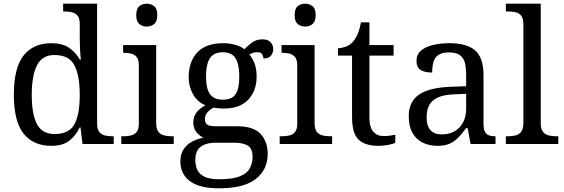

<svg xmlns="http://www.w3.org/2000/svg" viewBox="-20 -780 3057 1040"><path d="M259 10Q160 10 107.5 -56.5Q55 -123 55 -267Q55 -412 107.5 -479Q160 -546 259 -546Q317 -546 353.5 -521.5Q390 -497 412 -458H418Q415 -483 413.5 -513.5Q412 -544 412 -568V-650Q412 -680 400.5 -694.5Q389 -709 370.5 -713.5Q352 -718 330 -718H322V-760H506V-110Q506 -81 517.5 -66Q529 -51 547.5 -46.5Q566 -42 588 -42H596V0H427L416 -90H412Q390 -44 354 -17Q318 10 259 10ZM276 -54Q354 -54 383 -106.5Q412 -159 412 -267Q412 -371 383 -426.5Q354 -482 275 -482Q209 -482 180.5 -426.5Q152 -371 152 -266Q152 -160 180.5 -107Q209 -54 276 -54Z M637 0V-42H650Q672 -42 690.5 -46.5Q709 -51 720.5 -65.5Q732 -80 732 -109V-426Q732 -456 720.5 -470.5Q709 -485 690.5 -489.5Q672 -494 650 -494H647V-536H826V-114Q826 -83 837 -67.5Q848 -52 867 -47Q886 -42 908 -42H921V0ZM775 -636Q751 -636 734.5 -650Q718 -664 718 -698Q718 -733 734.5 -746.5Q751 -760 775 -760Q798 -760 815 -746.5Q832 -733 832 -698Q832 -664 815 -650Q798 -636 775 -636Z M1165 240Q1061 240 1009 201.5Q957 163 957 94Q957 55 974.5 28.5Q992 2 1020.5 -13Q1049 -28 1082 -34Q1062 -43 1044.5 -63.5Q1027 -84 1027 -116Q1027 -146 1042.5 -168Q1058 -190 1092 -210Q1049 -228 1025.5 -269.5Q1002 -311 1002 -361Q1002 -447 1049 -496.5Q1096 -546 1190 -546Q1226 -546 1258 -536Q1290 -526 1304 -513Q1318 -529 1343 -548Q1368 -567 1401 -567Q1431 -567 1445.5 -551.5Q1460 -536 1460 -515Q1460 -494 1447.5 -478.5Q1435 -463 1407 -463Q1407 -474 1400.5 -485.5Q1394 -497 1374 -497Q1361 -497 1351 -494Q1341 -491 1331 -485Q1348 -464 1359 -435.5Q1370 -407 1370 -364Q1370 -290 1325.5 -241Q1281 -192 1190 -192Q1178 -192 1162.5 -193.5Q1147 -195 1137 -197Q1118 -187 1104 -172Q1090 -157 1090 -134Q1090 -116 1101.5 -106Q1113 -96 1152 -96H1265Q1354 -96 1392 -54Q1430 -12 1430 53Q1430 139 1365.5 189.5Q1301 240 1165 240ZM1167 191Q1239 191 1278 175.5Q1317 160 1332.5 132.5Q1348 105 1348 70Q1348 24 1322 8.5Q1296 -7 1246 -7H1148Q1120 -7 1095 0.5Q1070 8 1054 28Q1038 48 1038 88Q1038 117 1049 140.5Q1060 164 1088 177.5Q1116 191 1167 191ZM1187 -240Q1220 -240 1239.5 -253Q1259 -266 1267.5 -294Q1276 -322 1276 -365Q1276 -410 1267 -439.5Q1258 -469 1238.5 -483Q1219 -497 1186 -497Q1154 -497 1134 -482.5Q1114 -468 1105 -438.5Q1096 -409 1096 -364Q1096 -300 1117.5 -270Q1139 -240 1187 -240Z M1495 0V-42H1508Q1530 -42 1548.5 -46.5Q1567 -51 1578.5 -65.5Q1590 -80 1590 -109V-426Q1590 -456 1578.5 -470.5Q1567 -485 1548.5 -489.5Q1530 -494 1508 -494H1505V-536H1684V-114Q1684 -83 1695 -67.5Q1706 -52 1725 -47Q1744 -42 1766 -42H1779V0ZM1633 -636Q1609 -636 1592.5 -650Q1576 -664 1576 -698Q1576 -733 1592.5 -746.5Q1609 -760 1633 -760Q1656 -760 1673 -746.5Q1690 -733 1690 -698Q1690 -664 1673 -650Q1656 -636 1633 -636Z M2032 10Q1956 10 1921.5 -24.5Q1887 -59 1887 -145V-479H1811V-519Q1829 -519 1851 -526.5Q1873 -534 1889 -551Q1906 -569 1917 -595Q1928 -621 1935 -659H1981V-536H2112V-479H1981V-142Q1981 -91 2002 -67Q2023 -43 2057 -43Q2075 -43 2090 -45Q2105 -47 2121 -50V-6Q2108 0 2082 5Q2056 10 2032 10Z M2349 10Q2305 10 2269.5 -7.5Q2234 -25 2214 -60.5Q2194 -96 2194 -150Q2194 -230 2250.5 -268Q2307 -306 2422 -310L2505 -313V-373Q2505 -409 2499 -436.5Q2493 -464 2473 -480Q2453 -496 2412 -496Q2374 -496 2354 -482Q2334 -468 2327.5 -443.5Q2321 -419 2321 -387Q2279 -387 2257.5 -401.5Q2236 -416 2236 -450Q2236 -485 2260.5 -506Q2285 -527 2326 -536.5Q2367 -546 2416 -546Q2508 -546 2553.5 -507Q2599 -468 2599 -373V-114Q2599 -86 2605 -70.5Q2611 -55 2625 -48.5Q2639 -42 2661 -42H2664V0H2529L2513 -86H2505Q2484 -58 2464 -36.5Q2444 -15 2417.5 -2.5Q2391 10 2349 10ZM2372 -52Q2413 -52 2442.5 -69Q2472 -86 2488.5 -117.5Q2505 -149 2505 -191V-272L2441 -269Q2384 -267 2351.5 -252Q2319 -237 2305 -210.5Q2291 -184 2291 -145Q2291 -114 2300 -93.5Q2309 -73 2327 -62.5Q2345 -52 2372 -52Z M2720 0V-42H2733Q2756 -42 2774.5 -47Q2793 -52 2804 -67.5Q2815 -83 2815 -114V-650Q2815 -680 2803.5 -694.5Q2792 -709 2773.5 -713.5Q2755 -718 2733 -718H2720V-760H2909V-114Q2909 -83 2920 -67.5Q2931 -52 2950 -47Q2969 -42 2991 -42H3004V0Z"/></svg>

Font: Noto Serif Tibetan
Style: Regular
Weight: 400
Designer: Monotype Design Team
Foundry: Monotype Imaging Inc.
Version: Version 2.103